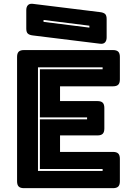

<svg xmlns="http://www.w3.org/2000/svg" viewBox="-20 -981 694 1001"><path d="M569 0H105Q86 0 77.5 -8.5Q69 -17 69 -36V-684Q69 -703 77.5 -711.5Q86 -720 105 -720H569Q588 -720 596.5 -711.5Q605 -703 605 -684V-567Q605 -548 596.5 -539.5Q588 -531 569 -531H293V-454H488Q507 -454 515.5 -445.5Q524 -437 524 -418V-311Q524 -292 515.5 -283.5Q507 -275 488 -275H293V-189H569Q588 -189 596.5 -180.5Q605 -172 605 -153V-36Q605 -17 596.5 -8.5Q588 0 569 0ZM515 -100H188V-359H434V-369H188V-620H515V-630H178V-90H515ZM502 -753 153 -796Q134 -798 125.5 -805.5Q117 -813 117 -832V-928Q117 -945 125.5 -954Q134 -963 151 -961L500 -918Q519 -916 527.5 -908.5Q536 -901 536 -882V-786Q536 -769 527.5 -760Q519 -751 502 -753ZM207 -867 446 -837V-847L207 -877Z"/></svg>

Font: Bungee Inline
Style: Regular
Weight: 400
Designer: David Jonathan Ross
Foundry: David Jonathan Ross
Version: Version 1.001;PS 1.0;hotconv 1.0.72;makeotf.lib2.5.5900